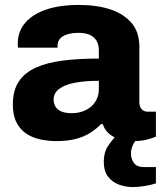

<svg xmlns="http://www.w3.org/2000/svg" viewBox="-20 -559 656 777"><path d="M209 12Q176 12 144.5 5.5Q113 -1 87.5 -17.5Q62 -34 47 -63Q32 -92 32 -136Q32 -193 56 -229Q80 -265 125.5 -285.5Q171 -306 235.5 -314Q300 -322 380 -322V-355Q380 -378 371 -393.5Q362 -409 344.5 -417.5Q327 -426 298 -426Q272 -426 252.5 -420Q233 -414 223 -402.5Q213 -391 213 -375V-366H53Q52 -371 52 -374.5Q52 -378 52 -384Q52 -431 81.5 -466Q111 -501 166 -520Q221 -539 299 -539Q372 -539 426.5 -521Q481 -503 512.5 -466Q544 -429 544 -369V-144Q544 -127 553.5 -117Q563 -107 577 -107H611V-6Q600 -1 576.5 5.5Q553 12 520 12Q486 12 460.5 3.5Q435 -5 418.5 -20.5Q402 -36 396 -57H389Q370 -37 344.5 -21Q319 -5 285.5 3.5Q252 12 209 12ZM270 -101Q294 -101 314 -108Q334 -115 348.5 -127.5Q363 -140 371.5 -158Q380 -176 380 -197V-232Q323 -232 282 -224Q241 -216 219 -199Q197 -182 197 -156Q197 -137 206.5 -124.5Q216 -112 232 -106.5Q248 -101 270 -101ZM517 198Q488 198 461 188Q434 178 417 155.5Q400 133 400 95Q400 58 416.5 33Q433 8 452 -12H545V-8Q531 3 520.5 22.5Q510 42 510 62Q510 84 522 100.5Q534 117 561 117H611V183Q591 190 564.5 194Q538 198 517 198Z"/></svg>

Font: Archivo SemiBold ExtraBold
Style: Regular
Weight: 800
Version: Version 2.001